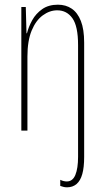

<svg xmlns="http://www.w3.org/2000/svg" viewBox="-20 -557 448 819"><path d="M266 242Q257 242 250 240Q243 238 237 236V210Q245 214 252 215.5Q259 217 265 217Q290 217 301.5 189Q313 161 313 112V-365Q313 -445 289 -479Q265 -513 224 -513Q192 -513 162.5 -491.5Q133 -470 115 -426.5Q97 -383 97 -316V0H71V-527H90L93 -415H95Q102 -443 117.5 -471Q133 -499 160 -518Q187 -537 227 -537Q261 -537 286 -520Q311 -503 325 -467.5Q339 -432 339 -375V112Q339 157 331 185.5Q323 214 306.5 228Q290 242 266 242Z"/></svg>

Font: Noto Sans Khmer ExtraCondensed Thin
Style: Regular
Weight: 250
Width: 2
Designer: Danh Hong and the Monotype Design Team
Foundry: Monotype Imaging Inc.
Version: Version 2.004